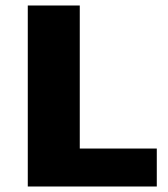

<svg xmlns="http://www.w3.org/2000/svg" viewBox="-20 -678 612 698"><path d="M81 0V-658H270V0ZM141 0V-138H550V0Z"/></svg>

Font: Ysabeau Office Black
Style: Regular
Weight: 900
Designer: Christian Thalmann (Catharsis Fonts)
Version: Version 2.001;gftools[0.9.30]; featfreeze: tnum,lnum,ss02